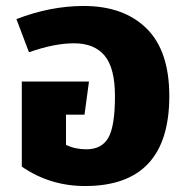

<svg xmlns="http://www.w3.org/2000/svg" viewBox="-20 -605 622 643"><path d="M260 -585Q394 -585 470.5 -510Q547 -435 547 -283Q547 18 265 18Q147 18 53 -47V-332H278L263 -221H201V-120Q231 -105 269 -105Q321 -105 343 -144Q365 -183 365 -283Q365 -377 330.5 -418.5Q296 -460 228 -460Q162 -460 77 -430L35 -541Q149 -585 260 -585Z"/></svg>

Font: FiraGO ExtraBold
Style: Regular
Weight: 800
Designer: bBox Type
Foundry: bBox Type GmbH
Version: Version 1.001;PS 001.001;hotconv 1.0.88;makeotf.lib2.5.64775